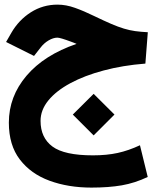

<svg xmlns="http://www.w3.org/2000/svg" viewBox="-20 -496 698 846"><path d="M317.4 -302.7Q311 -305.2 304.7 -307.9Q298.3 -310.5 292.5 -312.5Q245.1 -330.1 232.9 -330.1Q214.8 -330.1 194.1 -317.9Q173.3 -305.7 158.2 -285.6L129.9 -249.5L6.8 -311L29.8 -351.1Q62.5 -407.7 115.7 -441.7Q168.9 -475.6 233.4 -475.6Q271 -475.6 310.5 -461.4Q350.1 -447.3 394 -425.8Q438.5 -404.3 469.7 -390.9Q501 -377.4 526.1 -369.9Q551.3 -362.3 575.9 -358.9Q600.6 -355.5 631.3 -354L620.6 -215.8Q521 -208 436.8 -185.5Q352.5 -163.1 290 -129.4Q227.5 -95.7 193.1 -53.5Q158.7 -11.2 158.7 36.6Q158.7 110.8 211.2 149.7Q263.7 188.5 389.6 188.5Q450.2 188.5 498.3 178Q546.4 167.5 596.7 144L630.9 283.7Q574.7 310.5 516.8 320.6Q459 330.6 382.8 330.6Q280.8 330.6 198.2 300.3Q115.7 270 67.4 206.8Q19 143.6 19 44.4Q19 -70.8 96.9 -162.4Q174.8 -253.9 317.4 -302.7ZM300.8 8.8 392.6 -82.5 484.4 8.8 392.6 100.6Z"/></svg>

Font: Vazir Black FD
Style: Black-FD
Weight: 900
Designer: Saber Rastikerdar
Foundry: Saber Rastikerdar
Version: Version 30.0.0